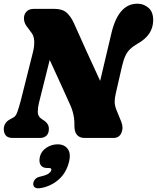

<svg xmlns="http://www.w3.org/2000/svg" viewBox="-20 -748 851 1041"><path d="M191.5 -191.5Q185 -166 184.8 -141.2Q184.5 -116.5 207 -102L218 -95Q229.5 -88 237.2 -76.5Q245 -65 245 -49Q245 -25 231.8 -12.5Q218.5 0 197.5 0H49.5Q22.5 0 11.5 -13.5Q0.5 -27 0.5 -47Q0.5 -83 34.5 -101L55 -112.5Q66.5 -119 75 -143.5Q83.5 -168 92.5 -202L158 -462.5Q167 -496.5 165.5 -526.2Q164 -556 147 -575.5L129.5 -599Q112 -619.5 110 -643Q108 -666.5 121.8 -683.2Q135.5 -700 164.5 -700H274Q318 -700 341 -679.5Q364 -659 380.5 -623Q413.5 -549.5 450.5 -467.2Q487.5 -385 523 -309.5L584.5 -569.5Q622.5 -728 725 -728Q760 -728 785.8 -705Q811.5 -682 810.5 -636Q809 -558 728 -512.5Q702 -497.5 685.8 -482Q669.5 -466.5 659.2 -444Q649 -421.5 641 -386.5L607.5 -240.5Q601.5 -215 601.8 -195Q602 -175 611.5 -151.5L637 -89Q650.5 -56.5 638.5 -28.2Q626.5 0 595.5 0H440Q382.5 0 383.5 -67.5Q385 -129.5 357 -187Q343 -217.5 314.8 -280.5Q286.5 -343.5 249.5 -423ZM237 163Q210 163 199.8 145.8Q189.5 128.5 197 99Q205 70 232.8 52.2Q260.5 34.5 292.5 34.5Q329.5 34.5 347.8 60.2Q366 86 353 134Q337.5 191.5 297.2 226.2Q257 261 205 271Q178.5 276 168.5 267.8Q158.5 259.5 160.5 245.5Q162 234 170.8 223.8Q179.5 213.5 198 209.5Q231.5 202 243.8 192.8Q256 183.5 258 175Q261 163 246 163Z"/></svg>

Font: Fraunces 144pt S100 Black
Style: Italic
Weight: 900
Italic angle: -16°
Version: Version 1.000; ttfautohint (v1.8.3)